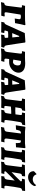

<svg xmlns="http://www.w3.org/2000/svg" viewBox="1622 -2408 794 4079"><g transform="rotate(90 2019.5 -369.0)"><path d="M42 -59Q74 -64 87.5 -78.5Q101 -93 105 -127L139 -396L141 -416Q141 -428 136 -433Q131 -438 120 -438L98 -436L91 -446L105 -504Q156 -504 186 -503L280 -502Q443 -502 509 -511L516 -499Q495 -420 472 -291L374 -285Q389 -360 389 -380Q389 -400 376 -407.5Q363 -415 328 -415Q303 -415 296.5 -411Q290 -407 288 -393L243 -114Q242 -107 242 -95Q242 -79 248 -73.5Q254 -68 272 -68Q299 -68 322 -72L331 -60L313 2L236 1Q215 0 182 0Q106 0 26 8Z M987 -62 992 -55 978 2 869 1Q823 1 778 2.5Q733 4 720 5L715 -1L727 -62Q764 -66 774.5 -71Q785 -76 785 -90Q785 -100 784 -106L781 -145L717 -146Q705 -146 679 -144Q653 -142 649 -142L634 -100Q628 -88 628 -78Q628 -64 651 -64H677L682 -57L669 4Q657 3 622 2Q587 1 547 1H444L457 -62Q489 -68 506 -107L683 -498L874 -511L884 -503Q891 -456 911.5 -316Q932 -176 943 -115Q947 -88 957 -76Q967 -64 987 -62ZM729 -231Q740 -231 776 -233L761 -379H745L684 -231Z M1193 -502Q1228 -502 1268 -504Q1308 -506 1324 -507Q1431 -507 1478 -466Q1525 -425 1525 -369Q1525 -315 1493.5 -268.5Q1462 -222 1411 -194Q1360 -166 1305 -166H1235L1228 -117Q1226 -101 1226 -95Q1226 -78 1234 -71Q1242 -64 1261 -64L1290 -65Q1290 -63 1291 -62Q1292 -61 1293 -59L1277 3Q1262 3 1225 1.5Q1188 0 1155 0Q1131 0 1078.5 3Q1026 6 1009 7L1024 -60Q1054 -64 1067 -78.5Q1080 -93 1085 -125L1119 -396Q1120 -403 1120 -414Q1120 -427 1116 -432.5Q1112 -438 1102 -438L1073 -437L1068 -446L1082 -503ZM1371 -352Q1371 -387 1351 -402.5Q1331 -418 1288 -418Q1279 -418 1276.5 -415.5Q1274 -413 1272 -402Q1258 -326 1247 -254L1304 -246Q1338 -255 1354.5 -283Q1371 -311 1371 -352Z M1990 -62 1995 -55 1981 2 1872 1Q1826 1 1781 2.5Q1736 4 1723 5L1718 -1L1730 -62Q1767 -66 1777.5 -71Q1788 -76 1788 -90Q1788 -100 1787 -106L1784 -145L1720 -146Q1708 -146 1682 -144Q1656 -142 1652 -142L1637 -100Q1631 -88 1631 -78Q1631 -64 1654 -64H1680L1685 -57L1672 4Q1660 3 1625 2Q1590 1 1550 1H1447L1460 -62Q1492 -68 1509 -107L1686 -498L1877 -511L1887 -503Q1894 -456 1914.5 -316Q1935 -176 1946 -115Q1950 -88 1960 -76Q1970 -64 1990 -62ZM1732 -231Q1743 -231 1779 -233L1764 -379H1748L1687 -231Z M2530 -99Q2530 -80 2536 -72.5Q2542 -65 2557 -65Q2566 -65 2572.5 -66Q2579 -67 2581 -67L2587 -59L2572 1L2473 0H2436L2313 1L2326 -62Q2356 -63 2370 -77Q2384 -91 2388 -125L2400 -210H2342Q2319 -209 2288.5 -206.5Q2258 -204 2245 -203L2235 -123Q2231 -95 2231 -87Q2232 -73 2237 -68Q2242 -63 2254 -63Q2264 -63 2270 -64Q2276 -65 2278 -65L2283 -58L2269 3Q2254 3 2217 1.5Q2180 0 2147 0Q2113 0 2071 1.5Q2029 3 2015 5L2028 -57Q2062 -64 2074 -77Q2086 -90 2091 -125L2125 -399Q2126 -405 2126 -415Q2126 -428 2120.5 -433Q2115 -438 2101 -438H2079L2074 -448L2087 -503L2188 -502Q2231 -502 2276 -503.5Q2321 -505 2338 -506L2325 -441Q2297 -437 2288.5 -428.5Q2280 -420 2276 -397L2259 -298Q2285 -298 2335 -296Q2383 -296 2410 -300L2423 -399Q2424 -405 2424 -415Q2424 -428 2418.5 -433Q2413 -438 2399 -438H2376L2372 -448L2384 -503L2524 -502L2642 -506L2629 -443Q2600 -438 2589.5 -430Q2579 -422 2575 -400Q2563 -340 2546.5 -230Q2530 -120 2530 -99Z M2734 -312 2641 -307Q2644 -325 2654.5 -386Q2665 -447 2672 -501L2684 -511L2774 -502H3025L3119 -511L3128 -501Q3121 -434 3116 -381.5Q3111 -329 3110 -312L3019 -307L3020 -345Q3020 -377 3015.5 -391.5Q3011 -406 3000 -411Q2989 -416 2966 -417L2958 -366Q2953 -333 2938 -228.5Q2923 -124 2923 -105Q2923 -84 2931.5 -74.5Q2940 -65 2959 -65Q2974 -65 2985.5 -66Q2997 -67 3001 -68L3004 -64L2989 4Q2971 3 2923.5 1.5Q2876 0 2833 0Q2802 0 2748.5 3Q2695 6 2678 7L2692 -60Q2727 -63 2744.5 -69.5Q2762 -76 2769.5 -89Q2777 -102 2780 -130L2817 -417Q2789 -416 2775 -408.5Q2761 -401 2752.5 -380Q2744 -359 2734 -312Z M3321 -93Q3321 -76 3326.5 -69.5Q3332 -63 3344 -63Q3356 -63 3363.5 -64Q3371 -65 3373 -65L3377 -58L3362 3Q3347 3 3307.5 1.5Q3268 0 3233 0Q3202 0 3160 2Q3118 4 3105 5L3118 -57Q3152 -64 3164 -76.5Q3176 -89 3180 -122L3215 -399Q3216 -405 3216 -415Q3216 -428 3210.5 -433Q3205 -438 3191 -438H3169Q3167 -440 3163 -448L3176 -503L3300 -502Q3336 -502 3376.5 -503.5Q3417 -505 3433 -506L3420 -441Q3391 -437 3381.5 -429.5Q3372 -422 3367 -400Q3354 -330 3337.5 -222.5Q3321 -115 3321 -93Z M4039 -505 4030 -442Q4001 -437 3989.5 -427.5Q3978 -418 3972 -394Q3950 -287 3928 -110Q3927 -102 3927 -90Q3927 -76 3932 -70.5Q3937 -65 3951 -65Q3962 -65 3972 -66Q3982 -67 3983 -67L3985 -58L3972 -1L3848 0L3721 1L3730 -62Q3761 -63 3776.5 -78Q3792 -93 3796 -127L3816 -284Q3726 -200 3621 -91Q3620 -74 3624.5 -68.5Q3629 -63 3641 -63Q3653 -63 3661.5 -64Q3670 -65 3673 -65L3675 -58L3662 0H3550Q3515 0 3472.5 1.5Q3430 3 3416 5L3425 -58Q3460 -64 3473.5 -78Q3487 -92 3491 -125L3526 -401Q3528 -417 3528 -420Q3528 -431 3523.5 -434.5Q3519 -438 3506 -438L3478 -437L3475 -447L3487 -499Q3498 -499 3526.5 -500.5Q3555 -502 3583 -502Q3625 -502 3668.5 -503.5Q3712 -505 3728 -505L3720 -440Q3691 -436 3681 -426.5Q3671 -417 3666 -390Q3652 -317 3637 -216Q3720 -293 3832 -410V-419Q3832 -430 3827.5 -434Q3823 -438 3812 -438L3782 -437L3778 -447L3791 -499Q3803 -500 3837 -501Q3871 -502 3905 -502Q3942 -502 3982.5 -503.5Q4023 -505 4039 -505ZM3675 -746 3685 -745Q3696 -707 3724.5 -687Q3753 -667 3790 -667Q3825 -667 3857.5 -685Q3890 -703 3912 -738L3921 -737L3934 -703Q3909 -639 3854.5 -603.5Q3800 -568 3742 -568Q3687 -568 3651.5 -600.5Q3616 -633 3618 -693Z"/></g></svg>

Font: Alegreya SC ExtraBold
Style: Italic
Weight: 800
Italic angle: -7°
Designer: Juan Pablo del Peral
Foundry: Huerta Tipografica
Version: Version 2.007; ttfautohint (v1.6)